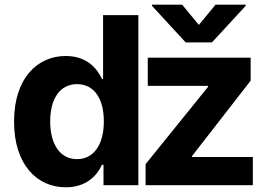

<svg xmlns="http://www.w3.org/2000/svg" viewBox="-20 -792 1157 821"><path d="M261.4 8.9C349.4 8.9 395.2 -41.9 416.2 -87.4H422.6V0H571.7V-727.3H420.8V-453.8H416.2C396 -498.2 352.3 -552.6 261 -552.6C141.3 -552.6 40.1 -459.5 40.1 -272C40.1 -89.5 137.1 8.9 261.4 8.9ZM602.6 -90.2V0H1061.1V-120.7H801.1V-124.6L1051.8 -447.1V-545.5H611.9V-424.7H869.7V-420.8ZM194.6 -272.7C194.6 -367.2 234.4 -432.2 309.3 -432.2C382.8 -432.2 424 -370 424 -272.7C424 -175.4 382.1 -111.5 309.3 -111.5C235.1 -111.5 194.6 -177.6 194.6 -272.7ZM630 -767 773.8 -610.8H886.4L1030.5 -767V-772H901.6L830.3 -685.4L758.9 -772H630Z"/></svg>

Font: Inter-Hewn
Style: Bold
Weight: 700
Designer: Rasmus Andersson
Foundry: rsms
Version: Version 3.012;git-f93a4a705